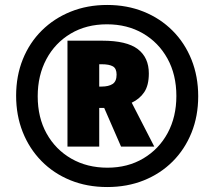

<svg xmlns="http://www.w3.org/2000/svg" viewBox="-20 -744 864 774"><path d="M412 10Q331 10 263.5 -17.5Q196 -45 147 -95Q98 -145 71.5 -212Q45 -279 45 -358Q45 -438 72 -505Q99 -572 148.5 -621Q198 -670 265 -697Q332 -724 412 -724Q492 -724 559 -697Q626 -670 675.5 -620.5Q725 -571 752 -503.5Q779 -436 779 -356Q779 -276 752 -209Q725 -142 676 -93Q627 -44 560 -17Q493 10 412 10ZM413 -68Q495 -68 558 -105.5Q621 -143 656 -208Q691 -273 691 -357Q691 -443 655 -508Q619 -573 556 -609.5Q493 -646 411 -646Q328 -646 265 -608.5Q202 -571 167 -505.5Q132 -440 132 -356Q132 -270 168 -205.5Q204 -141 267.5 -104.5Q331 -68 413 -68ZM252 -153V-580H392Q491 -580 535.5 -546Q580 -512 580 -448Q580 -400 561.5 -372.5Q543 -345 511 -330L602 -153H468L400 -309H380V-153ZM389 -395Q418 -395 434 -405.5Q450 -416 450 -443Q450 -468 435 -476.5Q420 -485 390 -485H380V-395Z"/></svg>

Font: Noto Sans Lao SemiCondensed Black
Style: Regular
Weight: 900
Width: 4
Designer: Monotype Design Team
Foundry: Monotype Imaging Inc.
Version: Version 2.003; ttfautohint (v1.8.4.7-5d5b)